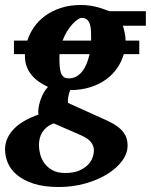

<svg xmlns="http://www.w3.org/2000/svg" viewBox="-51 -520 604 769"><path d="M444.8 -303.2Q436.5 -273.9 418.7 -247.8Q400.9 -221.7 373.8 -201.9Q346.7 -182.1 310.5 -170.7Q274.4 -159.2 230 -159.2Q224.6 -145 222.2 -130.6Q219.7 -116.2 221.2 -107.9L354 -47.9Q377.9 -37.6 397.5 -27.1Q417 -16.6 430.9 -3.9Q444.8 8.8 452.4 24.9Q460 41 460 63Q460 94.7 438 124.5Q416 154.3 378.4 177.5Q340.8 200.7 290.8 214.8Q240.7 229 184.1 229Q124.5 229 83.7 215.6Q43 202.1 17.3 180.9Q-8.3 159.7 -19.5 132.8Q-30.8 106 -30.8 79.1Q-30.8 53.7 -20.5 32.2Q-10.3 10.7 7.8 -6.8Q25.9 -24.4 50.3 -37.8Q74.7 -51.3 103 -61Q101.1 -72.8 103.3 -87.6Q105.5 -102.5 110.6 -117.9Q115.7 -133.3 123.5 -147.5Q131.3 -161.6 141.1 -171.9Q121.1 -181.2 104.2 -193.1Q87.4 -205.1 75 -220.2Q62.5 -235.4 55.7 -254.4Q48.8 -273.4 48.8 -296.9V-303.2H4.9V-357.4H58.6Q67.4 -385.3 85 -410.9Q102.5 -436.5 129.4 -456.3Q156.2 -476.1 192.1 -488Q228 -500 273.9 -500Q293 -500 310.3 -497.3Q327.6 -494.6 342.3 -490.5Q356.9 -486.3 368.4 -482.2Q379.9 -478 387.2 -475.1H533.2V-417H440.9Q444.8 -405.8 448.2 -390.1Q451.7 -374.5 452.1 -357.4H506.8V-303.2ZM325.2 83Q325.2 65.9 314.5 50.8Q303.7 35.6 275.9 22.9L164.1 -25.9Q147.5 -19.5 136.2 -10.3Q125 -1 117.9 10.5Q110.8 22 107.9 35.2Q105 48.3 105 62Q105 78.1 109.9 97.4Q114.7 116.7 126.7 133.5Q138.7 150.4 158.9 161.6Q179.2 172.9 210 172.9Q244.1 172.9 266.4 163.1Q288.6 153.3 301.8 139.4Q314.9 125.5 320.1 110.1Q325.2 94.7 325.2 83ZM224.1 -206.1Q241.7 -206.1 255.6 -214.1Q269.5 -222.2 279.8 -235.8Q290 -249.5 296.9 -267.1Q303.7 -284.7 307.6 -303.2H187.5Q187 -298.8 187 -293.9V-285.2Q187 -267.6 188.2 -253.2Q189.5 -238.8 193.1 -228.3Q196.8 -217.8 204.1 -211.9Q211.4 -206.1 224.1 -206.1ZM314 -359.9Q314 -377.4 313.5 -393.6Q313 -409.7 309.3 -421.9Q305.7 -434.1 297.9 -441.2Q290 -448.2 275.9 -448.2Q270 -448.2 260.3 -441.9Q250.5 -435.5 239.5 -423.8Q228.5 -412.1 218 -395.3Q207.5 -378.4 199.7 -357.4H314Z"/></svg>

Font: Charis SIL Am
Style: Bold Italic
Weight: 700
Italic angle: -11°
Foundry: SIL International
Version: Version 5.000